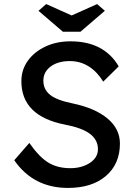

<svg xmlns="http://www.w3.org/2000/svg" viewBox="-20 -913 664 943"><path d="M314 10Q144 10 50 -126L124 -211Q173 -141 218 -114Q263 -87 325 -87Q382 -87 421.5 -113Q461 -139 461 -180Q461 -226 422 -255.5Q383 -285 299 -301Q85 -343 85 -514Q85 -571 117 -615Q149 -659 203.5 -684.5Q258 -710 326 -710Q491 -710 563 -587L487 -512Q457 -561 415.5 -587Q374 -613 323 -613Q265 -613 229 -586.5Q193 -560 193 -517Q193 -474 225.5 -447.5Q258 -421 337 -405Q447 -382 508 -331Q569 -280 569 -208Q569 -108 500.5 -49Q432 10 314 10ZM289 -757 169 -860 207 -893 332 -837 457 -893 495 -860 375 -757Z"/></svg>

Font: Readex Pro
Style: Regular
Weight: 400
Designer: Bonnie Shaver-Troup, Thomas Jockin
Foundry: Lexend
Version: Version 1.204; ttfautohint (v1.8.4.7-5d5b)